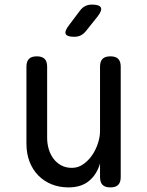

<svg xmlns="http://www.w3.org/2000/svg" viewBox="-20 -805 640 835"><path d="M415 -234V-515Q415 -538 426 -549Q437 -560 460 -560Q483 -560 494 -549Q505 -538 505 -515V-35Q505 -12 494 -1Q483 10 460 10Q437 10 426 -1Q415 -12 415 -35V-94Q401 -46 367 -18Q333 10 278 10Q238 10 204.5 -3.5Q171 -17 146.5 -42Q122 -67 108.5 -102Q95 -137 95 -180V-515Q95 -538 106 -549Q117 -560 140 -560Q163 -560 174 -549Q185 -538 185 -515V-206Q185 -180 192 -156.5Q199 -133 212.5 -115Q226 -97 246 -86Q266 -75 293 -75Q320 -75 342.5 -91Q365 -107 381 -130.5Q397 -154 406 -182Q415 -210 415 -234ZM303 -645Q272 -645 266 -657Q260 -669 279 -694L328 -759Q338 -772 350.5 -778.5Q363 -785 380 -785Q412 -785 418.5 -772.5Q425 -760 405 -734L353 -669Q343 -657 331 -651Q319 -645 303 -645Z"/></svg>

Font: Maple Mono Normal
Style: Regular
Weight: 400
Monospace: yes
Designer: subframe7536
Version: Version 7.000